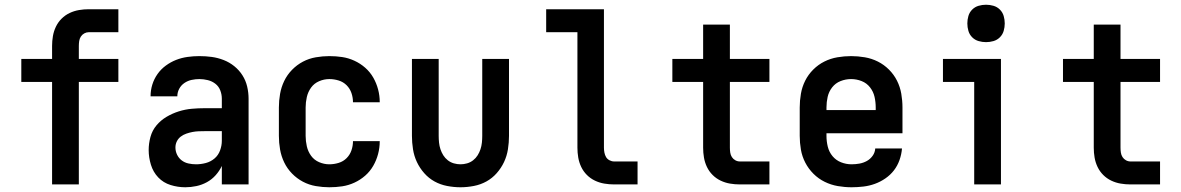

<svg xmlns="http://www.w3.org/2000/svg" viewBox="-20 -779 4990 811"><path d="M200 0V-433H70V-530H200V-585Q200 -606 203.5 -626.5Q207 -647 216 -666Q225 -685 240 -700Q255 -715 274 -724Q293 -733 313.5 -736.5Q334 -740 355 -740H480V-643H355Q345 -643 336 -638Q327 -633 321.5 -624.5Q316 -616 314.5 -605.5Q313 -595 313 -585V-530H480V-433H313V0Z M763 12Q731 12 700.5 2.5Q670 -7 648.5 -29.5Q627 -52 617.5 -83Q608 -114 608 -145Q608 -173 615.5 -200.5Q623 -228 641 -249.5Q659 -271 683.5 -285.5Q708 -300 735 -308.5Q762 -317 789.5 -319.5Q817 -322 845 -322H917V-362Q917 -380 910.5 -397Q904 -414 890 -425Q876 -436 858 -440.5Q840 -445 822 -445Q806 -445 789.5 -441.5Q773 -438 759 -428.5Q745 -419 737 -404Q729 -389 729 -372H616Q616 -398 623.5 -422Q631 -446 645.5 -466.5Q660 -487 680.5 -502Q701 -517 724 -526Q747 -535 772 -538.5Q797 -542 822 -542Q849 -542 874.5 -538.5Q900 -535 924.5 -525.5Q949 -516 969.5 -499.5Q990 -483 1004 -461Q1018 -439 1024 -413.5Q1030 -388 1030 -362V0H917V-78Q907 -57 891 -39Q875 -21 854 -9.5Q833 2 809.5 7Q786 12 763 12ZM808 -85Q829 -85 849.5 -90.5Q870 -96 886 -109.5Q902 -123 909.5 -143.5Q917 -164 917 -184V-225H845Q832 -225 819 -224.5Q806 -224 793 -221.5Q780 -219 767 -214.5Q754 -210 743.5 -202Q733 -194 727 -182Q721 -170 721 -156Q721 -140 728 -125.5Q735 -111 747.5 -101.5Q760 -92 776 -88.5Q792 -85 808 -85Z M1371 12Q1343 12 1314 7Q1285 2 1259.5 -11.5Q1234 -25 1213.5 -46Q1193 -67 1180.5 -93Q1168 -119 1163 -147.5Q1158 -176 1158 -205V-325Q1158 -354 1163 -382.5Q1168 -411 1180.5 -437Q1193 -463 1213.5 -484Q1234 -505 1259.5 -518.5Q1285 -532 1314 -537Q1343 -542 1371 -542Q1399 -542 1425.5 -538Q1452 -534 1477 -522.5Q1502 -511 1522.5 -493Q1543 -475 1556.5 -451.5Q1570 -428 1577 -401.5Q1584 -375 1584 -348V-347H1471Q1471 -367 1464.5 -386Q1458 -405 1444 -419Q1430 -433 1410.5 -439Q1391 -445 1371 -445Q1349 -445 1328 -436Q1307 -427 1294 -409Q1281 -391 1276 -369Q1271 -347 1271 -325V-205Q1271 -183 1276 -161Q1281 -139 1294 -121Q1307 -103 1328 -94Q1349 -85 1371 -85Q1391 -85 1410.5 -91Q1430 -97 1444 -111Q1458 -125 1464.5 -144Q1471 -163 1471 -183H1584V-182Q1584 -155 1577 -128.5Q1570 -102 1556.5 -78.5Q1543 -55 1522.5 -37Q1502 -19 1477 -7.5Q1452 4 1425.5 8Q1399 12 1371 12Z M1925 12Q1897 12 1868.5 6.5Q1840 1 1815.5 -12.5Q1791 -26 1772 -47.5Q1753 -69 1741 -94.5Q1729 -120 1724.5 -148.5Q1720 -177 1720 -205V-530H1833V-205Q1833 -191 1834.5 -176.5Q1836 -162 1840.5 -148.5Q1845 -135 1852.5 -123Q1860 -111 1871.5 -102Q1883 -93 1897 -89Q1911 -85 1925 -85Q1939 -85 1953 -89Q1967 -93 1978.5 -102Q1990 -111 1997.5 -123Q2005 -135 2009.5 -148.5Q2014 -162 2015.5 -176.5Q2017 -191 2017 -205V-530H2130V-205Q2130 -177 2125.5 -148.5Q2121 -120 2109 -94.5Q2097 -69 2078 -47.5Q2059 -26 2034.5 -12.5Q2010 1 1981.5 6.5Q1953 12 1925 12Z M2673 0H2574Q2553 0 2532.5 -3.5Q2512 -7 2493 -16Q2474 -25 2459 -40Q2444 -55 2435 -74Q2426 -93 2422.5 -113.5Q2419 -134 2419 -155V-643H2287V-740H2531V-155Q2531 -145 2533 -134.5Q2535 -124 2540 -115.5Q2545 -107 2554.5 -102Q2564 -97 2574 -97H2673Z M3230 0H3105Q3084 0 3063.5 -3.5Q3043 -7 3024 -16Q3005 -25 2990 -40Q2975 -55 2966 -74Q2957 -93 2953.5 -113.5Q2950 -134 2950 -155V-433H2820V-530H2950V-675H3063V-530H3230V-433H3063V-155Q3063 -145 3064.5 -134.5Q3066 -124 3071.5 -115.5Q3077 -107 3086 -102Q3095 -97 3105 -97H3230Z M3577 12Q3548 12 3519 7Q3490 2 3463.5 -11Q3437 -24 3416 -45Q3395 -66 3381.5 -92Q3368 -118 3363 -147Q3358 -176 3358 -205V-325Q3358 -354 3363 -383Q3368 -412 3381 -438Q3394 -464 3415 -485Q3436 -506 3462 -519Q3488 -532 3517 -537Q3546 -542 3575 -542Q3604 -542 3633 -537Q3662 -532 3688 -519Q3714 -506 3735 -485Q3756 -464 3769 -438Q3782 -412 3787 -383Q3792 -354 3792 -325V-216H3471V-205Q3471 -182 3476.5 -159.5Q3482 -137 3496.5 -119.5Q3511 -102 3532.5 -93.5Q3554 -85 3577 -85Q3594 -85 3610.5 -88Q3627 -91 3641.5 -99Q3656 -107 3666 -121Q3676 -135 3677 -152H3790Q3788 -127 3779.5 -103Q3771 -79 3756 -59.5Q3741 -40 3720 -25.5Q3699 -11 3675.5 -2.5Q3652 6 3627 9Q3602 12 3577 12ZM3471 -314H3679V-325Q3679 -348 3674 -370Q3669 -392 3655 -410Q3641 -428 3619.5 -436.5Q3598 -445 3575 -445Q3552 -445 3530.5 -436.5Q3509 -428 3495 -410Q3481 -392 3476 -370Q3471 -348 3471 -325Z M4095 0V-433H3963V-530H4208V0ZM4145 -601Q4129 -601 4113.5 -605.5Q4098 -610 4086.5 -621.5Q4075 -633 4070.5 -648.5Q4066 -664 4066 -680Q4066 -696 4070.5 -711.5Q4075 -727 4086.5 -738.5Q4098 -750 4113.5 -754.5Q4129 -759 4145 -759Q4161 -759 4176.5 -754.5Q4192 -750 4203.5 -738.5Q4215 -727 4219.5 -711.5Q4224 -696 4224 -680Q4224 -664 4219.5 -648.5Q4215 -633 4203.5 -621.5Q4192 -610 4176.5 -605.5Q4161 -601 4145 -601Z M4880 0H4755Q4734 0 4713.5 -3.5Q4693 -7 4674 -16Q4655 -25 4640 -40Q4625 -55 4616 -74Q4607 -93 4603.5 -113.5Q4600 -134 4600 -155V-433H4470V-530H4600V-675H4713V-530H4880V-433H4713V-155Q4713 -145 4714.5 -134.5Q4716 -124 4721.5 -115.5Q4727 -107 4736 -102Q4745 -97 4755 -97H4880Z"/></svg>

Font: Lode
Style: Bold
Weight: 700
Monospace: yes
Designer: Belleve Invis
Foundry: Belleve Invis
Version: Version 29.2.0; ttfautohint (v1.8.3)